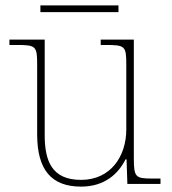

<svg xmlns="http://www.w3.org/2000/svg" viewBox="-20 -683 637 713"><path d="M130 -638H420V-663H130ZM281 10C370 10 420 -39 446 -91H450L453 0H576V-20H544C484 -20 477 -25 477 -94V-536H354V-516H372C445 -516 449 -512 449 -442V-202C449 -104 392 -15 281 -15C172 -15 146 -86 146 -181V-536H15V-516H41C114 -516 118 -512 118 -442V-184C118 -52 171 10 281 10Z"/></svg>

Font: Noto Serif Sinhala Thin
Style: Regular
Weight: 100
Designer: Jelle Bosma - Monotype Design Team
Foundry: Monotype Imaging Inc.
Version: Version 2.007